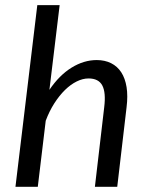

<svg xmlns="http://www.w3.org/2000/svg" viewBox="-20 -714 554 734"><path d="M39.1 0 122.6 -694.3H208L168.9 -370.6Q207 -426.8 253.9 -455.6Q300.8 -484.4 349.6 -484.4Q380.9 -484.4 404.8 -472.4Q428.7 -460.4 443.6 -437.5Q458.5 -414.6 463.9 -380.9Q469.2 -347.2 463.9 -304.2L428.2 0H342.8L378.4 -304.2Q385.3 -360.4 371.1 -387.2Q356.9 -414.1 318.4 -414.1Q296.4 -414.1 273.2 -402.6Q250 -391.1 228.5 -370.1Q207 -349.1 187.7 -319.1Q168.5 -289.1 154.8 -252.4L124.5 0Z"/></svg>

Font: Carlito
Style: Italic
Weight: 400
Italic angle: -7°
Designer: Lukasz Dziedzic
Foundry: tyPoland Lukasz Dziedzic
Version: Version 1.104